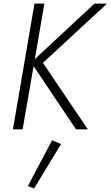

<svg xmlns="http://www.w3.org/2000/svg" viewBox="-20 -720 616 1069"><path d="M506 -700 174 -391 227 -700H172L52 0H106L167 -352L403 0H469L219 -370L576 -700ZM270 61 135 316 170 329 320 82Z"/></svg>

Font: Jost* 300 Light Italic
Style: Italic
Weight: 300
Italic angle: -10°
Version: Version 3.200; ttfautohint (v0.97) -l 8 -r 50 -G 200 -x 14 -